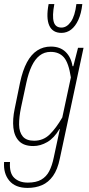

<svg xmlns="http://www.w3.org/2000/svg" viewBox="-33 -749 434 940"><path d="M102 171Q42 171 12.5 135.5Q-17 100 -13 44H16Q12 98 36.5 121.5Q61 145 103 145Q144 145 169 130.5Q194 116 208 89Q222 62 230 23L260 -117H258Q232 -73 198.5 -53.5Q165 -34 130 -34Q84 -34 60.5 -58Q37 -82 32.5 -123.5Q28 -165 39 -217L65 -344Q78 -405 99 -444Q120 -483 149.5 -502Q179 -521 216 -521Q261 -521 288 -495Q315 -469 322 -425H326L349 -515H376L260 27Q249 81 226.5 112.5Q204 144 172.5 157.5Q141 171 102 171ZM134 -60Q179 -60 210.5 -91Q242 -122 272 -174L314 -370Q303 -442 279.5 -468.5Q256 -495 215 -495Q184 -495 161 -477Q138 -459 122 -425Q106 -391 96 -344L70 -223Q60 -175 60.5 -138.5Q61 -102 78.5 -81Q96 -60 134 -60ZM268 -588Q224 -588 208 -624.5Q192 -661 205 -729H233Q222 -671 230 -642.5Q238 -614 268 -614Q294 -614 314 -642.5Q334 -671 341 -729H370Q365 -683 350.5 -651.5Q336 -620 315 -604Q294 -588 268 -588Z"/></svg>

Font: Hubot Sans Condensed ExtraLight
Style: Italic
Weight: 200
Width: 3
Italic angle: -12.0243°
Designer: Deni Anggara
Foundry: GitHub, Inc., Subsidiary of Microsoft Corporation
Version: Version 2.000